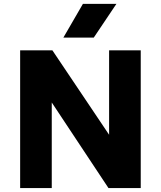

<svg xmlns="http://www.w3.org/2000/svg" viewBox="-20 -956 818 976"><path d="M82.4 0V-700H246.4L534.6 -271V-700H695.4V0H531.4L243.1 -435V0ZM302.1 -764.8 401.6 -936.5H571.9L456.6 -764.8Z"/></svg>

Font: Geologica Thin
Style: Regular
Weight: 100
Version: Version 1.010;gftools[0.9.28]